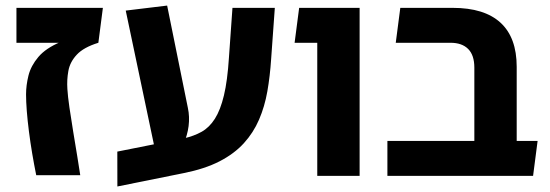

<svg xmlns="http://www.w3.org/2000/svg" viewBox="-20 -631 1973 689"><path d="M110 -2.2Q102.5 -39.2 95.6 -79.8Q88.8 -120.2 83.8 -159.5Q78.8 -198.8 76.1 -233Q73.5 -267.2 73.5 -292Q73.5 -325 82.2 -360Q91 -395 117.6 -426.5Q144.2 -458 197.5 -480.5L333 -477.5Q280.2 -461.2 255.8 -435Q231.2 -408.8 225.4 -376.8Q219.5 -344.8 221.8 -311.5Q223.2 -286.8 229.2 -245.1Q235.2 -203.5 242.9 -157.2Q250.5 -111 257.4 -69.4Q264.2 -27.8 268 -2.2ZM39 -477.5V-602.8H349.2L333 -477.5Z M401.2 38.2 401 -87 639.8 -134.5Q675.5 -142.5 703.4 -158Q731.2 -173.5 751.1 -204.8Q771 -236 783.6 -288.6Q796.2 -341.2 801.5 -423.5L814.2 -602.8H966.2L953 -419.2Q949 -358 939.4 -303.2Q929.8 -248.5 909.5 -201.5Q889.2 -154.5 854.9 -116.9Q820.5 -79.2 767.9 -52.1Q715.2 -25 640.2 -10ZM544 -57 431.2 -593 579.8 -611 654.2 -243.8Q661 -212.2 656.8 -178.6Q652.5 -145 638.1 -113.5Q623.8 -82 600.8 -57Z M1118.5 0V-602.8H1270.5V0ZM1037.2 -477.5 1053.5 -602.8H1218.8V-477.5Z M1682.2 0V-388.2Q1682.2 -433 1660.1 -455.2Q1638 -477.5 1596.5 -477.5H1400.2L1416.5 -602.8H1604.5Q1718.2 -602.8 1776.2 -549.5Q1834.2 -496.2 1834.2 -391.2V-114.5Q1826.8 -85.2 1807.4 -56Q1788 -26.8 1768 0ZM1370.2 0V-125.2H1909.2L1893 0Z"/></svg>

Font: Noto Sans Hebrew Light
Style: Regular
Weight: 100
Version: Version 3.000